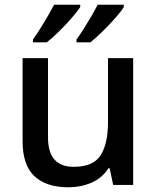

<svg xmlns="http://www.w3.org/2000/svg" viewBox="-20 -786 667 816"><path d="M546 -539V0H461L446 -71H441Q414 -29 368.5 -9.5Q323 10 271 10Q177 10 126.5 -37Q76 -84 76 -186V-539H184V-202Q184 -77 293 -77Q376 -77 407.5 -126Q439 -175 439 -267V-539ZM506 -756Q496 -739 470.5 -710Q445 -681 416 -652.5Q387 -624 364 -606H305V-618Q319 -637 335.5 -663Q352 -689 368 -716.5Q384 -744 395 -766H506ZM321 -756Q310 -739 285 -710Q260 -681 231 -652.5Q202 -624 179 -606H120V-618Q141 -647 166.5 -689.5Q192 -732 210 -766H321Z"/></svg>

Font: Noto Sans Lao Medium
Style: Regular
Weight: 500
Designer: Monotype Design Team
Foundry: Monotype Imaging Inc.
Version: Version 2.003; ttfautohint (v1.8.4.7-5d5b)